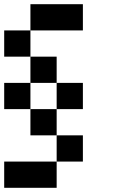

<svg xmlns="http://www.w3.org/2000/svg" viewBox="-20 -895 540 915"><path d="M0 0V-125H250V0ZM0 -625V-750H125V-625ZM0 -375V-500H125V-375ZM125 -250V-375H250V-250ZM125 -625H250V-500H125ZM125 -750V-875H375V-750ZM250 -250H375V-125H250ZM250 -500H375V-375H250Z"/></svg>

Font: GalmuriMono7 Regular
Style: Regular
Weight: 400
Designer: Lee Minseo (quiple)
Version: Version 2.399;hotconv 1.1.1;makeotfexe 2.6.0 DEVELOPMENT